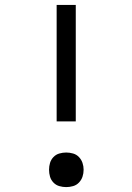

<svg xmlns="http://www.w3.org/2000/svg" viewBox="-20 -755 540 783"><path d="M211 -260V-735H289V-260ZM250 8Q236 8 222 4Q208 0 198 -10.5Q188 -21 184 -34.5Q180 -48 180 -63Q180 -77 184 -90.5Q188 -104 198 -114.5Q208 -125 222 -129Q236 -133 250 -133Q264 -133 278 -129Q292 -125 302 -114.5Q312 -104 316.5 -90.5Q321 -77 321 -63Q321 -48 316.5 -34.5Q312 -21 302 -10.5Q292 0 278 4Q264 8 250 8Z"/></svg>

Font: iosevka_custom_sans_ss08
Style: Regular
Weight: 400
Designer: Belleve Invis
Foundry: Belleve Invis
Version: Version 10.3.0; ttfautohint (v1.8.3)